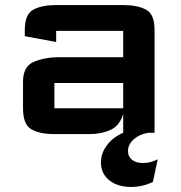

<svg xmlns="http://www.w3.org/2000/svg" viewBox="-20 -525 714 759"><path d="M194 5Q136 5 103.5 -14.2Q71 -33.5 71 -97V-202Q71 -263.5 115.2 -281.2Q159.5 -299 214 -299H467V-403Q467 -403 467 -403Q467 -403 467 -403H202Q202 -403 202 -403Q202 -403 202 -403V-359L78 -382V-407Q78 -469 112 -487Q146 -505 201 -505H468Q523 -505 557 -487Q591 -469 591 -407V0H467V-75Q454 -29 417.8 -12Q381.5 5 336 5ZM195 -97Q195 -97 195 -97Q195 -97 195 -97H467V-197H195Q195 -197 195 -197Q195 -197 195 -197ZM565 0Q530.5 6 508.2 26.2Q486 46.5 486 72.5Q486 94 502 106.8Q518 119.5 546 119.5Q560.5 119.5 575 115.8Q589.5 112 603.5 104.5L584.5 194Q564.5 204 542.5 209Q520.5 214 498 214Q444.5 214 411.8 187.5Q379 161 379 117.5Q379 80.5 403 48.8Q427 17 467 0Z"/></svg>

Font: Science Gothic
Style: Regular
Weight: 400
Designer: Thomas Phinney, Vassil Kateliev, Brandon Buerkle
Foundry: Font Detective LLC
Version: Version 1.018